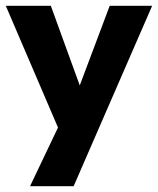

<svg xmlns="http://www.w3.org/2000/svg" viewBox="-33 -465 547 665"><path d="M71 180 183 -55V12L-13 -445H143L256 -134H230L347 -445H494L222 180Z"/></svg>

Font: Nunito Sans 12pt ExtraLight
Style: Weight 830 Width 84 Optical size 12.0 YTLC 445
Weight: 830
Width: 4
Designer: Vernon Adams
Foundry: Vernon Adams
Version: Version 3.101;gftools[0.9.27]